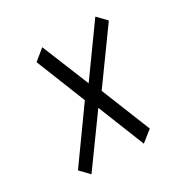

<svg xmlns="http://www.w3.org/2000/svg" viewBox="-107 -593 567 589"><g transform="rotate(-30 176.5 -298.5)"><path d="M54 -92 24 -123 150 -299 80 -474 118 -505 186 -338 306 -505 336 -474 209 -298 279 -124 240 -93 174 -258Z"/></g></svg>

Font: Georama Condensed Light
Style: Italic
Weight: 300
Width: 3
Italic angle: -9°
Designer: Jean-Baptiste Levee
Foundry: Production Type
Version: Version 1.000